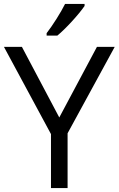

<svg xmlns="http://www.w3.org/2000/svg" viewBox="-20 -951 600 971"><path d="M215.8 -771H270C311.5 -804.7 378.9 -878.4 407.7 -920.9V-931.2H309.1C288.1 -888.7 247.1 -823.7 215.8 -783.2ZM90.8 -713.9H0L237.8 -272.9V0H321.8V-276.9L560.1 -713.9H470.2L279.8 -356.9Z"/></svg>

Font: Open Sans
Style: Regular
Weight: 400
Foundry: Ascender Corporation
Version: Version 1.100;PS 001.100;hotconv 1.0.88;makeotf.lib2.5.64775